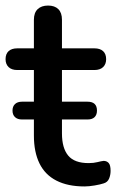

<svg xmlns="http://www.w3.org/2000/svg" viewBox="-25 -662 418 691"><path d="M279 9Q219 9 178 -12Q137 -33 117 -74Q97 -115 97 -174V-410H37Q17 -410 6 -420.5Q-5 -431 -5 -449Q-5 -468 6 -478Q17 -488 37 -488H97V-591Q97 -616 110.5 -629Q124 -642 148 -642Q172 -642 185 -629Q198 -616 198 -591V-488H315Q335 -488 346 -478Q357 -468 357 -449Q357 -431 346 -420.5Q335 -410 315 -410H198V-182Q198 -129 220.5 -102Q243 -75 294 -75Q312 -75 325.5 -78.5Q339 -82 348 -83Q359 -83 366 -75.5Q373 -68 373 -47Q373 -32 367.5 -19Q362 -6 348 -2Q336 2 315.5 5.5Q295 9 279 9ZM54 -232Q38 -232 29 -240.5Q20 -249 20 -264Q20 -279 29 -287.5Q38 -296 54 -296H290Q324 -296 324 -264Q324 -249 315.5 -240.5Q307 -232 290 -232Z"/></svg>

Font: Nunito SemiBold
Style: Regular
Weight: 600
Designer: Vernon Adams
Foundry: Vernon Adams
Version: Version 3.602